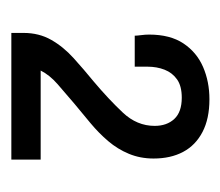

<svg xmlns="http://www.w3.org/2000/svg" viewBox="-46 -792 398 347"><g transform="rotate(90 153.5 -619.0)"><path d="M40 -440V-462Q40 -490 52.5 -512Q65 -534 85.5 -552.5Q106 -571 128 -589Q160 -616 184 -641.5Q208 -667 208 -699Q208 -721 195.5 -734.5Q183 -748 157 -748Q136 -748 124 -739.5Q112 -731 106.5 -717Q101 -703 101 -686V-663H45Q45 -667 44 -674.5Q43 -682 43 -689Q43 -727 59 -751Q75 -775 101.5 -786.5Q128 -798 160 -798Q195 -798 219 -785.5Q243 -773 255 -750.5Q267 -728 267 -697Q267 -673 258.5 -652.5Q250 -632 235.5 -615Q221 -598 203 -583Q185 -568 168 -554Q149 -538 132.5 -523.5Q116 -509 108 -493H269V-440Z"/></g></svg>

Font: Archivo SemiCondensed
Style: Regular
Weight: 400
Width: 4
Designer: Hector Gatti
Foundry: Omnibus-Type
Version: Version 2.001